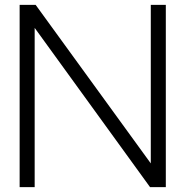

<svg xmlns="http://www.w3.org/2000/svg" viewBox="-20 -772 765 792"><path d="M61 0V-752H127L602 -98V-752H664V0H599L123 -657V0Z"/></svg>

Font: Milkman
Style: Regular
Weight: 300
Designer: Giulia Boggio / Martin Desinde
Version: Version 1.000